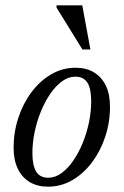

<svg xmlns="http://www.w3.org/2000/svg" viewBox="-20 -690 464 720"><path d="M263.5 -436Q303.5 -436 332.2 -418.8Q361 -401.5 376.8 -369Q392.5 -336.5 392.5 -290Q392.5 -231.5 374.8 -177.8Q357 -124 325.5 -81.8Q294 -39.5 251.8 -14.8Q209.5 10 160 10Q120.5 10 91.5 -7.2Q62.5 -24.5 46.8 -57.2Q31 -90 31 -136Q31 -194.5 48.8 -248.2Q66.5 -302 98 -344.2Q129.5 -386.5 171.8 -411.2Q214 -436 263.5 -436ZM161 -23.5Q186.5 -23.5 210.2 -40.5Q234 -57.5 254.2 -86.8Q274.5 -116 289.8 -153Q305 -190 313.5 -230.5Q322 -271 322 -310Q322 -357.5 307.8 -380Q293.5 -402.5 262.5 -402.5Q237 -402.5 213.2 -385.5Q189.5 -368.5 169.2 -339.2Q149 -310 133.8 -273Q118.5 -236 110 -195.5Q101.5 -155 101.5 -116Q101.5 -69 115.8 -46.2Q130 -23.5 161 -23.5ZM319 -504.5H289L192 -661.5V-670H288.5Z"/></svg>

Font: Newsreader Text
Style: Italic
Weight: 400
Italic angle: -17°
Designer: Hugues Gentile
Foundry: Production Type
Version: Version 1.001